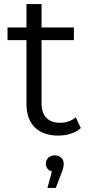

<svg xmlns="http://www.w3.org/2000/svg" viewBox="-20 -661 447 943"><path d="M184 -526V-641H110V-526H17V-464H110V-150C110 -52 166 5 266 5C307 5 350 -7 377 -32L352 -85C332 -67 304 -58 274 -58C216 -58 184 -92 184 -154V-464H343V-526ZM282 189C290 170 293 156 293 143C293 121 276 102 249 102C223 102 205 120 205 143C205 161 216 176 235 181L213 262H254Z"/></svg>

Font: Montserrat-Alt1
Style: Regular
Weight: 400
Designer: Differentunic
Foundry: Differentunic
Version: Version 7.222